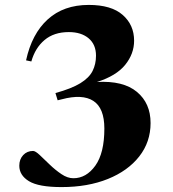

<svg xmlns="http://www.w3.org/2000/svg" viewBox="-20 -748 705 781"><path d="M214.5 -340 205.5 -369.5Q271 -387.5 306.8 -409.5Q342.5 -431.5 356.5 -459.2Q370.5 -487 370.5 -521.5Q370.5 -567 340.5 -592.2Q310.5 -617.5 260 -617.5Q199.5 -617.5 161.2 -585.2Q123 -553 107.5 -498L86 -502.5Q109.5 -610.5 174.2 -669.2Q239 -728 341 -728Q433 -728 479.2 -687.2Q525.5 -646.5 525.5 -582.5Q525.5 -529 489.2 -484.2Q453 -439.5 374.5 -414.5Q481.5 -420.5 537 -374.2Q592.5 -328 592.5 -247.5Q592.5 -170.5 546.5 -111.8Q500.5 -53 418.8 -20Q337 13 230.5 13Q137 13 97.8 -11Q58.5 -35 58.5 -74Q58.5 -100 74.2 -117Q90 -134 114.5 -134Q124 -134 141.8 -117.2Q159.5 -100.5 182.2 -78.5Q205 -56.5 229.8 -39.8Q254.5 -23 278.5 -23Q331 -23 367.8 -74.2Q404.5 -125.5 404.5 -225Q404.5 -308.5 359.8 -337.5Q315 -366.5 231 -344Z"/></svg>

Font: Newsreader Display
Style: Bold
Weight: 700
Designer: Hugues Gentile
Foundry: Production Type
Version: Version 1.001